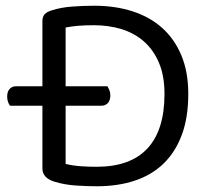

<svg xmlns="http://www.w3.org/2000/svg" viewBox="-20 -639 731 670"><path d="M637 -311Q637 -229 614.5 -168.5Q592 -108 550.5 -68Q509 -28 450 -8.5Q391 11 318 11Q286 11 246 8.5Q206 6 170 -5Q128 -18 128 -51V-270H15Q11 -275 8 -283.5Q5 -292 5 -302Q5 -319 13.5 -328.5Q22 -338 36 -338H128V-565Q128 -581 136 -589.5Q144 -598 161 -603Q192 -613 231 -616Q270 -619 309 -619Q382 -619 442.5 -599.5Q503 -580 546 -541.5Q589 -503 613 -445.5Q637 -388 637 -311ZM554 -311Q554 -375 534.5 -420.5Q515 -466 481.5 -495Q448 -524 403.5 -537.5Q359 -551 308 -551Q276 -551 252.5 -549Q229 -547 209 -543V-338H355Q358 -333 361.5 -325Q365 -317 365 -306Q365 -289 356.5 -279.5Q348 -270 333 -270H209V-67Q233 -61 260.5 -59Q288 -57 317 -57Q435 -57 494.5 -121Q554 -185 554 -311Z"/></svg>

Font: Baloo Bhai 2
Style: Regular
Weight: 400
Designer: Supriya Tembe, Noopur Datye and Ek Type
Foundry: Ek Type
Version: Version 1.640;PS 1.000;hotconv 16.6.51;makeotf.lib2.5.65220;